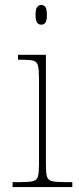

<svg xmlns="http://www.w3.org/2000/svg" viewBox="-20 -758 320 778"><path d="M31 0V-20H61Q98 -20 114 -24Q130 -28 134 -43.5Q138 -59 138 -94V-438Q138 -475 134 -491.5Q130 -508 115.5 -512Q101 -516 71 -516H53V-536H166V-94Q166 -59 170 -43.5Q174 -28 190.5 -24Q207 -20 243 -20H273V0ZM147 -658Q137 -658 130.5 -666Q124 -674 124 -698Q124 -721 130.5 -729.5Q137 -738 147 -738Q158 -738 164 -729.5Q170 -721 170 -698Q170 -674 164 -666Q158 -658 147 -658Z"/></svg>

Font: Noto Serif Khmer Thin
Style: Regular
Weight: 250
Version: Version 2.003